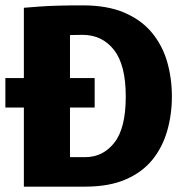

<svg xmlns="http://www.w3.org/2000/svg" viewBox="-38 -696 681 716"><path d="M51 0V-667Q51 -667 108.5 -671.5Q166 -676 270 -676Q363 -676 426.5 -648.5Q490 -621 529 -573.5Q568 -526 585.5 -465Q603 -404 603 -336Q603 -269 585.5 -208Q568 -147 530.5 -100.5Q493 -54 431 -27Q369 0 280 0ZM223 -110H280Q346 -110 388.5 -164Q431 -218 431 -336Q431 -454 387 -510Q343 -566 270 -566Q245 -566 234 -565.5Q223 -565 223 -565ZM-18 -295V-405H315V-295Z"/></svg>

Font: Epunda Sans ExtraBold
Style: Regular
Weight: 800
Designer: Simon Atzbach
Foundry: typofactur
Version: Version 2.204; ttfautohint (v1.8.4.7-5d5b)